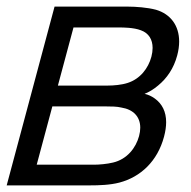

<svg xmlns="http://www.w3.org/2000/svg" viewBox="-23 -560 578 580"><path d="M-2.8 0H248.7C275.7 0 309.4 -1 337.9 -8.5C402 -25.5 452.7 -73 472.5 -147C476.8 -163.1 478.9 -177.7 478.9 -190.9C478.9 -222.6 466.9 -246.3 444.5 -262.5C434.9 -269.5 423.7 -274.5 413.7 -276.5C426.6 -281.5 441.5 -290.5 454.4 -301.5C481.3 -323.5 501.9 -353.5 512.3 -392.5C516.3 -407.4 518.2 -421.4 518.2 -434.5C518.2 -482.6 492.4 -517.5 448.3 -530.5C422.2 -537.5 386.8 -540 364.3 -540H141.8ZM151.9 -301.5 199 -477H340C347.5 -477 381 -477 402.7 -468.5C426.6 -459.9 438 -440.3 438 -415.3C438 -406.9 436.8 -397.9 434.3 -388.5C424.9 -353.5 400.3 -321.5 362.6 -309.5C344.5 -303.5 319.9 -301.5 302.9 -301.5ZM87.9 -62.5 135.1 -238.5H298.6C311.6 -238.5 330.1 -238.5 344.1 -235C379.5 -229.3 400.7 -207.6 400.7 -174.3C400.7 -166.5 399.5 -158 397.1 -149C387.4 -113 360.8 -79 318.6 -69C300.4 -64.5 275.9 -62.5 261.9 -62.5Z"/></svg>

Font: Manrope
Style: RegularItalic
Weight: 400
Italic angle: -15°
Designer: Mikhail Sharanda
Foundry: Mikhail Sharanda
Version: Version 4.502;hotconv 1.0.109;makeotfexe 2.5.65596